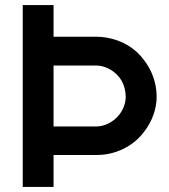

<svg xmlns="http://www.w3.org/2000/svg" viewBox="-20 -740 670 760"><path d="M70 0H192V-126.5H363.5C439 -126.5 509 -162.5 550.5 -218.5C581.5 -258 601 -309.5 600 -360C599.5 -411.5 581 -463.5 549 -503.5C521.5 -541 481.5 -568.5 437 -582.5C413.5 -590 388.5 -594.5 363.5 -594.5H192V-720H70ZM192 -239.5V-480.5H362.5C393 -480.5 426.5 -463.5 447 -440C467 -418.5 476.5 -389.5 477.5 -360C478.5 -333 468.5 -307.5 452.5 -286.5C429.5 -256.5 393 -239.5 362.5 -239.5Z"/></svg>

Font: Manrope
Style: Bold
Weight: 700
Designer: Mikhail Sharanda
Foundry: Mikhail Sharanda
Version: Version 4.505;FEAKit 1.0